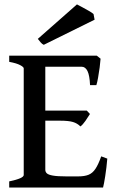

<svg xmlns="http://www.w3.org/2000/svg" viewBox="-20 -845 528 865"><path d="M433.1 -580.6Q432.1 -564.5 429 -541Q425.8 -517.6 421.9 -495.4Q418 -473.1 414.1 -461.4H385.7Q383.8 -504.9 374.3 -524.7Q364.7 -544.4 347.7 -544.4H159.7L173.3 -594.2H416ZM385.3 -331.5Q377.4 -318.4 365 -300.5Q352.5 -282.7 342.3 -275.4Q328.1 -289.6 308.6 -295.4Q289.1 -301.3 250 -301.3H153.3L163.6 -346.7H371.1ZM463.4 -130.4Q460 -89.4 454.1 -51.8Q448.2 -14.2 444.3 0H21.5V-27.8Q86.9 -41.5 86.9 -56.6V-537.1Q86.9 -543 71 -551.5Q55.2 -560.1 21.5 -566.4V-594.2H252V-566.4Q220.7 -563.5 202.4 -558.8Q184.1 -554.2 184.1 -547.4V-80.1Q184.1 -70.8 190.9 -64.2Q197.8 -57.6 218 -54Q238.3 -50.3 279.3 -50.3H332Q360.8 -50.3 378.9 -57.6Q397 -64.9 409.9 -84.2Q422.9 -103.5 436 -140.6ZM177.2 -643.1Q169.4 -646.5 162.8 -654.5Q156.2 -662.6 150.4 -669.9L326.7 -825.2Q333.5 -821.8 349.4 -813.2Q365.2 -804.7 380.9 -795.7Q396.5 -786.6 401.4 -781.7L406.2 -756.3Z"/></svg>

Font: Namdhinggo Medium
Style: Regular
Weight: 500
Designer: Victor Gaultney
Foundry: SIL International
Version: Version 3.001